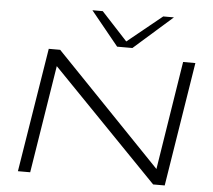

<svg xmlns="http://www.w3.org/2000/svg" viewBox="-61 -1015 1211 1091"><g transform="rotate(5 544.0 -470.0)"><path d="M80 0 194 -708H259L863 -81L961 -700H1031L918 8H852L248 -614L150 0ZM887 -948 667 -754H580L422 -948H481L629 -788L826 -948Z"/></g></svg>

Font: Georama ExtraExtended Light
Style: Italic
Weight: 300
Width: 8
Italic angle: -9°
Designer: Jean-Baptiste Levee
Foundry: Production Type
Version: Version 1.000